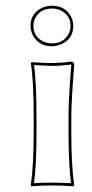

<svg xmlns="http://www.w3.org/2000/svg" viewBox="-20 -650 321 673"><path d="M86.9 -559.1Q86.9 -602.5 126.5 -622.1Q143.6 -629.9 162.1 -629.9Q207.5 -629.9 228.5 -592.8Q236.8 -576.7 236.8 -559.1Q236.8 -515.6 197.3 -496.1Q180.2 -488.3 162.1 -487.8Q116.7 -487.8 95.7 -525.4Q87.4 -541.5 86.9 -559.1ZM98.1 -234.9Q98.1 -374 87.9 -428.2L90.8 -432.1Q97.7 -432.1 115.2 -430.7Q146 -428.7 162.1 -429.2Q167 -429.2 171.4 -429.2Q175.8 -429.2 180.4 -429.7Q185.1 -430.2 189 -430.2Q192.9 -430.2 198 -430.7Q203.1 -431.2 205.6 -431.2Q208 -431.2 212.9 -432.1Q217.8 -433.1 219.5 -433.1Q221.2 -433.1 226.1 -433.6L231 -434.1Q239.3 -432.1 240.2 -423.8Q230.5 -301.3 230 -246.1V-180.2Q230 -70.8 240.2 0L237.8 2.9Q191.9 0 164.1 0Q133.8 0 89.8 2.9L87.9 0Q97.7 -68.4 98.1 -180.2ZM97.2 -559.1Q97.2 -521 132.3 -504.4Q146.5 -498 162.1 -498Q204.1 -498 221.2 -532.7Q227.1 -545.4 227.1 -559.1Q227.1 -597.2 191.9 -613.8Q177.7 -620.1 162.1 -620.1Q120.1 -620.1 103 -585.4Q97.2 -572.3 97.2 -559.1ZM107.9 -234.9V-180.2Q107.9 -72.3 99.1 -7.8Q134.3 -10.3 164.1 -9.8Q194.3 -9.8 229 -7.8Q220.2 -76.7 220.2 -180.2V-246.1Q220.2 -304.2 230 -423.8Q188 -418.9 162.1 -418.9Q151.9 -418.9 99.1 -421.9Q107.9 -364.3 107.9 -234.9Z"/></svg>

Font: Linux Biolinum Outline O
Style: Bold
Weight: 700
Designer: Philipp H. Poll
Foundry: Philipp H. Poll
Version: Version 0.9.2